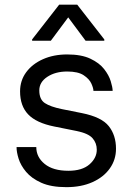

<svg xmlns="http://www.w3.org/2000/svg" viewBox="-20 -784 563 816"><path d="M458.8 -397.7H377.1Q377.1 -409.1 368.4 -428.6Q359.7 -448.2 335.8 -464.1Q311.8 -480.1 265.6 -480.1Q215.6 -480.1 181.3 -457.6Q147 -435 147 -399.9Q147 -361.5 170.6 -345.9Q194.2 -330.3 242.9 -320.3L328.1 -303.3Q411.6 -286.6 442.3 -247.9Q473 -209.2 473 -152Q473 -105.1 446.7 -68.2Q420.5 -31.2 373 -9.9Q325.6 11.4 262.1 11.4Q197.1 11.4 155.5 -7.3Q114 -25.9 90.9 -53.6Q67.8 -81.3 58.9 -110.1Q50.1 -138.8 50.4 -159.1H134.2Q134.2 -116.1 169.9 -87.2Q205.6 -58.2 270.6 -58.2Q329.2 -58.2 360.3 -85.4Q391.3 -112.6 391.3 -147.7Q391.3 -176.1 373.2 -196.7Q355.1 -217.3 305.4 -227.3L210.2 -246.4Q134.2 -261.7 99.8 -297.8Q65.3 -333.8 65.3 -395.6Q65.3 -441.8 91.4 -477.1Q117.5 -512.4 162.8 -532.5Q208.1 -552.6 265.6 -552.6Q326 -552.6 364 -534.6Q402 -516.7 422.4 -490.6Q442.8 -464.5 450.6 -438.9Q458.5 -413.4 458.8 -397.7ZM196 -610.8H116.5V-616.5L231.5 -764.2H308.2L423.3 -616.5V-610.8H343.8L269.9 -710.2Z"/></svg>

Font: Inter Zeller
Style: Regular
Weight: 400
Designer: Rasmus Andersson; Joe Bland
Foundry: zeller
Version: Version 3.015;git-dec3a8cb1